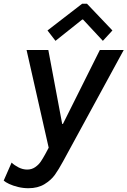

<svg xmlns="http://www.w3.org/2000/svg" viewBox="-69 -787 678 1021"><path d="M-49.3 173.3 -7.3 77.6Q7.3 91.8 29.8 103.3Q52.2 114.7 75.7 114.7Q99.6 114.7 118.2 101.8Q136.7 88.9 147.7 72.5Q158.7 56.2 171.4 33.2L189.9 -1.5L72.3 -521H188L261.7 -127.9H265.6L461.9 -521H588.9L266.6 70.8Q242.7 114.7 222.7 142.8Q202.6 170.9 167.5 192.4Q132.3 213.9 82 213.9Q54.2 213.9 27.1 207.3Q0 200.7 -20.3 191.2Q-40.5 181.6 -49.3 173.3ZM183.6 -625 367.7 -767.1H393.6L528.8 -625L478 -569.8L372.6 -683.1H368.2L226.1 -569.8Z"/></svg>

Font: Reddit Sans Chocolate SemiBold
Style: Italic
Weight: 600
Italic angle: -11.25°
Designer: Stephen Hutchings
Version: Version 1.013